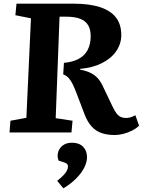

<svg xmlns="http://www.w3.org/2000/svg" viewBox="-20 -723 782 1048"><path d="M329 -380Q376 -384 409 -401.5Q442 -419 458.5 -450.5Q475 -482 475 -526Q475 -562 461 -585.5Q447 -609 417.5 -620.5Q388 -632 339 -632H305L284 -78L376 -64L370 0H32L37 -64L124 -80L149 -623L64 -640L70 -703H381Q468 -703 526 -684Q584 -665 613 -627.5Q642 -590 642 -532Q642 -484 614.5 -444Q587 -404 536.5 -378.5Q486 -353 417 -347V-343Q454 -336 477.5 -323.5Q501 -311 516.5 -292.5Q532 -274 544 -247L595 -140Q606 -117 616.5 -103.5Q627 -90 639.5 -84.5Q652 -79 668 -79Q680 -79 692 -82.5Q704 -86 719 -94L739 -37Q724 -22 701.5 -10.5Q679 1 654 7.5Q629 14 606 14Q565 14 533.5 3Q502 -8 479 -34Q456 -60 440 -103L402 -203Q389 -238 378.5 -260Q368 -282 356 -296Q344 -310 325 -317ZM326 305 292 264Q311 249 324.5 235.5Q338 222 344.5 209.5Q351 197 351 185Q351 178 347 173Q343 168 332 164L300 154Q291 131 297 108.5Q303 86 322.5 71Q342 56 373 56Q412 56 433.5 78Q455 100 455 135Q455 162 439.5 192.5Q424 223 395 252Q366 281 326 305Z"/></svg>

Font: Literata 18pt
Style: Bold Italic
Weight: 700
Italic angle: -2°
Designer: Latin by Veronika Burian and Jose Scaglione. Greek by Irene Vlachou. Cyrillic by Vera Evstafieva
Foundry: TypeTogether
Version: Version 3.103;gftools[0.9.29]